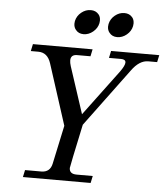

<svg xmlns="http://www.w3.org/2000/svg" viewBox="-61 -1000 916 1055"><g transform="rotate(5 396.5 -473.0)"><path d="M478.5 0H105L113.3 -39.1H202.6Q251.5 -39.1 261.7 -87.9L307.1 -300.3L199.2 -635.3Q180.7 -693.4 129.4 -693.4H87.9L96.2 -732.4H425.3L417 -693.4H343.3Q308.1 -693.4 308.1 -661.1Q308.1 -647.9 314 -629.4L398.4 -372.1L586.9 -625Q611.3 -659.2 611.3 -675.8Q611.3 -693.4 585.4 -693.4H519L527.3 -732.4H793L784.7 -693.4H735.8Q687 -693.4 645 -635.3L407.7 -314.9Q357.4 -79.6 357.4 -72.3Q357.4 -39.1 397.9 -39.1H486.8ZM553.7 -811Q525.9 -811 510.3 -831.1Q499 -844.7 499 -864.3Q499 -871.6 500.5 -878.9Q506.8 -907.7 530.5 -927Q554.2 -946.3 582.5 -946.3Q610.4 -946.3 626.5 -926.8Q637.2 -914.1 637.2 -893.1Q637.2 -886.2 635.7 -878.9Q629.9 -850.6 606 -830.8Q582 -811 553.7 -811ZM368.2 -811Q340.3 -811 324.7 -831.1Q313.5 -844.7 313.5 -864.3Q313.5 -871.6 314.9 -878.9Q321.3 -907.7 345 -927Q368.7 -946.3 397 -946.3Q424.8 -946.3 440.9 -926.8Q451.7 -914.1 451.7 -893.1Q451.7 -886.2 450.2 -878.9Q444.3 -850.6 420.4 -830.8Q396.5 -811 368.2 -811Z"/></g></svg>

Font: Munson
Style: Italic
Weight: 400
Italic angle: -12°
Designer: Paul James MIller
Foundry: High-Logic / Made with FontCreator
Version: Version 2.10;May 5, 2019;FontCreator 11.5.0.2430 64-bit